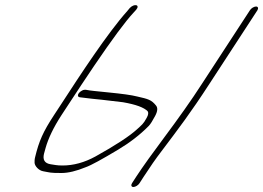

<svg xmlns="http://www.w3.org/2000/svg" viewBox="-20 -684 1052 768"><path d="M537.9 49 554.7 23C579.9 -16 603.6 -50 625.9 -79C692.2 -167 742.8 -233 817.9 -349L1009.7 -643C1014.6 -651 1012.1 -658 1004.1 -658C996.1 -658 984.6 -651 979.7 -643L787.9 -349C745.4 -283 693.4 -210 634.5 -131C596.9 -81 549.4 -15 524.7 23L507.9 49C502.9 57 505.5 64 513.5 64C521.5 64 532.9 57 537.9 49ZM499.1 -652 489.2 -640C409.4 -551 298.6 -381 224.5 -267L196.3 -224C152.3 -157 136.1 -120 120.6 -56C118.1 -47 118.2 -39 118.3 -33C118.8 -20 135 -2 152.5 1C181 6 178.1 8 226.1 8C253.1 8 286 0 322.4 -15C345.3 -23 388.1 -47 451.9 -85C498.7 -113 540.4 -145 574.7 -180C582.6 -188 590 -201 600.4 -220C610.7 -239 611.6 -253 604 -262C585.4 -285 572.8 -288 528.8 -298C505.7 -304 467.2 -309 416.6 -314C366.1 -319 336.6 -322 328.6 -324C320.6 -326 314.1 -325 308.6 -322C289.7 -312 287.3 -297 298.3 -295L348.3 -289C358.8 -288 400.9 -284 472.4 -275C524 -266 556.1 -254 570.7 -239C574.2 -234 573.8 -225 566.9 -213C553.6 -188 546.6 -184 528.2 -167C499 -140 442.7 -103 361.6 -58C317.7 -34 273.8 -22 229.8 -22C206.8 -22 197.3 -25 182.3 -27C158.3 -31 150.2 -45 156 -69C157.9 -77 160.4 -84 162.3 -92C173 -130 193.7 -174 226.3 -224L254.5 -267C290.1 -321 319.3 -366 355.4 -419C428.6 -527 482 -599 513.8 -633L524.7 -645C541.5 -665 517.5 -671 499.1 -652Z"/></svg>

Font: MewTooHand
Style: UltimateIta
Weight: 400
Designer: Mew Too, Robert Jablonski
Version: Version 0.77